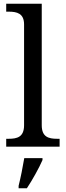

<svg xmlns="http://www.w3.org/2000/svg" viewBox="-20 -780 350 1021"><path d="M13 0H297V-42H284C239 -42 202 -51 202 -114V-760H13V-718H26C70 -718 108 -709 108 -650V-114C108 -51 71 -42 26 -42H13ZM79 208V221H123C151 179 188 113 206 71V61H109C101 109 90 164 79 208Z"/></svg>

Font: Noto Fangsong KSS Rotated
Style: Regular
Weight: 400
Designer: LIU Zhao, ZHANG Congyu, Kushim JIANG
Foundry: Guyu Beijing Co. Ltd.
Version: Version 1.000;November 16, 2022;FontCreator 11.5.0.2427 64-b